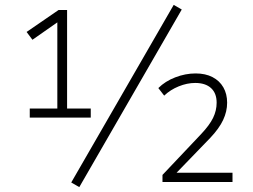

<svg xmlns="http://www.w3.org/2000/svg" viewBox="-20 -746 1037 787"><path d="M102 -264V-301H215V-671L236 -669L113 -583L89 -615L220 -705H255V-301H352V-264ZM305 21 272 2 692 -726 725 -707ZM646 0V-29L804 -196Q839 -233 853.5 -263Q868 -293 868 -325Q868 -364 845 -385Q822 -406 780 -406Q747 -406 712.5 -392Q678 -378 653 -354L629 -385Q657 -413 698.5 -429Q740 -445 782 -445Q822 -445 851 -430Q880 -415 895.5 -388Q911 -361 911 -325Q911 -289 894.5 -254Q878 -219 842 -181L698 -32V-38H933V0Z"/></svg>

Font: Nunito Sans 10pt ExtraLight
Style: Regular
Weight: 250
Designer: Vernon Adams
Foundry: Vernon Adams
Version: Version 3.101;gftools[0.9.27]